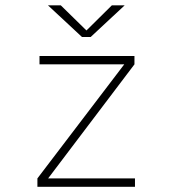

<svg xmlns="http://www.w3.org/2000/svg" viewBox="-20 -714 690 734"><path d="M123 0V-32L455 -468H131V-500H494V-468L164 -32H496V0ZM163.5 -693.5H212.5L310.5 -597.5L407.5 -693.5H456.5L326.5 -572.5H293.5Z"/></svg>

Font: Trispace Thin Thin
Style: Regular
Weight: 250
Version: Version 1.210